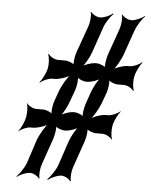

<svg xmlns="http://www.w3.org/2000/svg" viewBox="-54 -780 668 848"><g transform="rotate(5 280.5 -355.5)"><path d="M267 -154 230 -44C222 -22 200 10 187 21L190 24C202 13 231 0 248 0H250C264 0 284 12 289 22L292 19C287 9 290 -24 296 -41L337 -159C343 -176 349 -212 344 -222L341 -219C346 -209 369 -200 383 -200H413C428 -200 449 -188 455 -178L457 -180C451 -191 450 -222 454 -242C458 -262 474 -293 484 -304L483 -306C473 -296 446 -284 431 -284H421C400 -284 365 -272 349 -258L350 -255C365 -269 389 -310 399 -338L415 -382C421 -399 426 -435 421 -445L419 -442C424 -432 446 -423 460 -423H489C504 -423 525 -411 531 -400L534 -403C528 -414 526 -445 531 -466C535 -486 551 -517 561 -528L560 -531C550 -520 523 -508 508 -508H500C479 -508 443 -496 428 -483L430 -480C445 -493 468 -534 477 -561L514 -667C522 -689 542 -721 555 -732L554 -735C542 -724 513 -711 496 -711H494C480 -711 459 -723 454 -733L452 -730C457 -720 454 -687 448 -669L406 -550C400 -532 394 -496 399 -486L402 -489C397 -499 374 -508 360 -508H356C337 -508 307 -498 293 -486L294 -483C307 -495 328 -531 336 -555L375 -668C382 -690 403 -720 415 -731L413 -734C402 -723 374 -711 357 -711H356C342 -711 321 -723 316 -733L314 -730C319 -720 316 -687 310 -670L267 -549C261 -532 255 -496 260 -486L263 -489C258 -499 235 -508 221 -508H189C173 -508 152 -520 146 -531L143 -528C149 -517 151 -486 147 -466C142 -445 126 -414 116 -403L117 -400C127 -411 154 -423 170 -423H180C201 -423 239 -435 255 -449L254 -452C238 -438 213 -396 203 -367L188 -325C182 -308 177 -272 182 -262L184 -265C179 -275 156 -284 142 -284H111C96 -284 75 -296 69 -306L68 -304C74 -293 74 -262 70 -242C66 -222 51 -191 41 -180V-178C51 -188 78 -200 93 -200H103C124 -200 162 -212 177 -226L175 -229C160 -215 135 -173 125 -145L92 -44C84 -21 63 9 51 20L52 23C64 12 92 0 109 0H111C125 0 145 12 150 22L153 19C148 9 151 -24 157 -41L198 -159C204 -176 210 -212 205 -222L202 -219C207 -209 230 -200 244 -200H248C266 -200 296 -210 310 -222L309 -225C295 -213 275 -177 267 -154ZM257 -330 276 -382C282 -399 287 -435 282 -445L280 -442C285 -432 307 -423 321 -423H325C343 -423 373 -433 387 -445L386 -448C372 -436 353 -400 345 -377L327 -325C321 -308 315 -272 320 -262L323 -265C318 -275 295 -284 281 -284H277C259 -284 230 -274 216 -262L217 -259C231 -271 249 -307 257 -330Z"/></g></svg>

Font: Asimov
Style: EdgeExtremeIt
Weight: 500
Designer: Google
Version: Version 2.000980: 2014